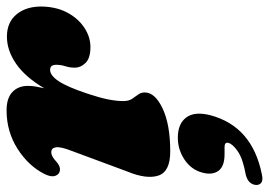

<svg xmlns="http://www.w3.org/2000/svg" viewBox="-134 -378 798 569"><g transform="rotate(-90 264.5 -94.0)"><path d="M43 -315Q32 -316.5 27.5 -328.5Q23 -340.5 32.5 -360Q56.5 -408 107.5 -440.5Q158.5 -473 221.5 -473Q257.5 -473 275.8 -455.8Q294 -438.5 294 -409.5Q294 -398.5 292 -386.5Q290 -374.5 287 -361.5Q320 -417.5 359.5 -444.8Q399 -472 440 -472Q483.5 -472 507.2 -442Q531 -412 529 -363Q527 -321 509.5 -290Q492 -259 465.2 -241.8Q438.5 -224.5 409 -224.5Q376.5 -224.5 362.2 -238.8Q348 -253 348 -271.5Q348 -285.5 352.2 -298.8Q356.5 -312 356.5 -326Q356.5 -344 341.5 -344Q325 -344 308 -318.8Q291 -293.5 271 -233.5Q259 -197.5 254 -172.5Q249 -147.5 249 -127Q249 -111 255.5 -101.2Q262 -91.5 268.2 -83.2Q274.5 -75 274.5 -63.5Q274.5 -33 226.8 -10.5Q179 12 99.5 12Q40 12 28.2 -23Q16.5 -58 40.5 -116L101.5 -280.5Q114 -312.5 112 -326.5Q110 -340.5 97.5 -340.5Q91 -340.5 84.2 -336.8Q77.5 -333 67 -323.5Q54 -313 43 -315ZM91.5 173Q55 173 42 154.5Q29 136 37 107Q45.5 74.5 75.2 54.5Q105 34.5 140.5 34.5Q181.5 34.5 200.2 59.2Q219 84 207 131Q174 255 32 283.5Q14.5 287.5 7 281.8Q-0.5 276 0.5 265.5Q1 256 8 248Q15 240 30 236Q77.5 227.5 99.5 212.5Q121.5 197.5 125 184.5Q128 173 113 173Z"/></g></svg>

Font: Fraunces 72pt Soft Black
Style: Italic
Weight: 900
Italic angle: -16°
Version: Version 1.000;[b76b70a41]